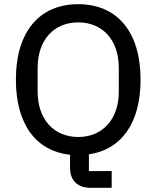

<svg xmlns="http://www.w3.org/2000/svg" viewBox="-20 -730 748 918"><path d="M514 88H405V8C557 -14 652 -137 652 -349C652 -584 535 -710 354 -710C173 -710 56 -584 56 -349C56 -131 156 -7 315 10V73C315 130 348 168 413 168H514ZM354 -75C238 -75 160 -159 160 -292V-406C160 -539 238 -623 354 -623C470 -623 548 -539 548 -406V-292C548 -159 470 -75 354 -75Z"/></svg>

Font: IBM Plex Arabic Text
Style: Regular
Weight: 450
Designer: Mike Abbink, Paul van der Laan, Pieter van Rosmalen, Wael Morcos, Khajak Apelian
Foundry: Bold Monday
Version: Version 1.0